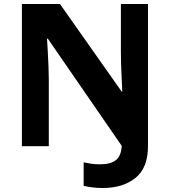

<svg xmlns="http://www.w3.org/2000/svg" viewBox="-20 -734 853 964"><path d="M496 210Q465 210 441 206.5Q417 203 400 199V81Q418 85 438 88Q458 91 481 91Q537 91 563 69Q589 47 591 -2L220 -540H216Q218 -512 220 -474.5Q222 -437 223.5 -400Q225 -363 225 -336V0H90V-714H281L591 -274H594Q593 -302 591 -338.5Q589 -375 588 -411Q587 -447 587 -471V-714H723V0Q723 109 660 159.5Q597 210 496 210Z"/></svg>

Font: Noto Sans Bengali
Style: Bold
Weight: 700
Designer: Jelle Bosma - Monotype Design Team
Foundry: Monotype Imaging Inc.
Version: Version 2.003; ttfautohint (v1.8.4.7-5d5b)